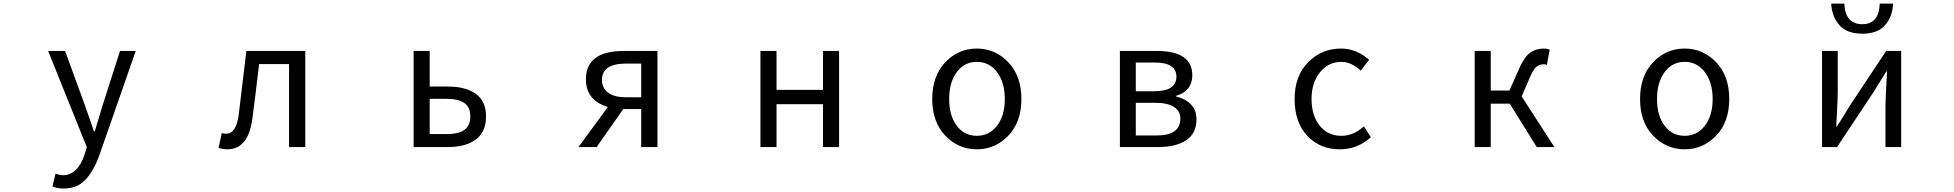

<svg xmlns="http://www.w3.org/2000/svg" viewBox="-20 -831 11040 1085"><path d="M339.8 234.4Q304.7 234.4 276.4 222.7L293.9 150.4Q318.4 159.2 335 159.2Q418.9 159.2 458 42L470.7 1L252 -543H347.7L458 -241.2Q466.8 -215.8 485.4 -162.6Q503.9 -109.4 510.7 -88.9H515.6Q551.8 -209 561.5 -241.2L658.2 -543H747.1L542 44.9Q509.8 134.8 462.9 184.6Q416 234.4 339.8 234.4Z M1264.6 12.7Q1240.2 12.7 1214.8 4.9L1233.4 -79.1Q1247.1 -75.2 1256.8 -75.2Q1317.4 -75.2 1330.1 -191.4Q1347.7 -333 1372.1 -543H1705.1V0H1613.3V-468.8H1444.3Q1418.9 -255.9 1407.2 -168Q1385.7 12.7 1264.6 12.7Z M2317.4 0V-543H2408.2V-341.8H2511.7Q2612.3 -341.8 2669.4 -300.3Q2726.6 -258.8 2726.6 -172.9Q2726.6 -85.9 2669.4 -43Q2612.3 0 2511.7 0ZM2408.2 -73.2H2502Q2571.3 -73.2 2604.5 -97.2Q2637.7 -121.1 2637.7 -172.9Q2637.7 -224.6 2604.5 -248.5Q2571.3 -272.5 2502 -272.5H2408.2Z M3603.5 -281.2V-471.7H3518.6Q3381.8 -471.7 3381.8 -379.9Q3381.8 -332 3417.5 -306.6Q3453.1 -281.2 3518.6 -281.2ZM3503.9 -543H3695.3V0H3603.5V-214.8H3503.9H3502L3351.6 0H3249L3415 -226.6Q3291 -264.6 3291 -381.8Q3291 -543 3503.9 -543Z M4277.3 0V-543H4368.2V-323.2H4630.9V-543H4721.7V0H4630.9V-242.2H4368.2V0Z M5678.2 -64.5Q5604.5 12.7 5500 12.7Q5395.5 12.7 5321.8 -64.5Q5248 -141.6 5248 -271.5Q5248 -401.4 5321.8 -479Q5395.5 -556.6 5500 -556.6Q5604.5 -556.6 5678.2 -479Q5752 -401.4 5752 -271.5Q5752 -141.6 5678.2 -64.5ZM5386.7 -120.6Q5429.7 -63.5 5500 -63.5Q5570.3 -63.5 5614.3 -120.6Q5658.2 -177.7 5658.2 -271.5Q5658.2 -365.2 5614.3 -423.3Q5570.3 -481.4 5500 -481.4Q5429.7 -481.4 5386.7 -423.3Q5343.8 -365.2 5343.8 -271.5Q5343.8 -177.7 5386.7 -120.6Z M6308.6 0V-543H6517.6Q6717.8 -543 6717.8 -405.3Q6717.8 -361.3 6693.8 -331.5Q6669.9 -301.8 6627 -290V-285.2Q6677.7 -273.4 6709.5 -241.7Q6741.2 -210 6741.2 -156.2Q6741.2 -77.1 6683.1 -38.6Q6625 0 6525.4 0ZM6398.4 -315.4H6502Q6627.9 -315.4 6627.9 -397.5Q6627.9 -477.5 6507.8 -477.5H6398.4ZM6398.4 -65.4H6515.6Q6650.4 -65.4 6650.4 -161.1Q6650.4 -203.1 6614.3 -226.6Q6578.1 -250 6509.8 -250H6398.4Z M7550.8 12.7Q7439.5 12.7 7367.7 -63.5Q7295.9 -139.6 7295.9 -271.5Q7295.9 -402.3 7372.6 -479.5Q7449.2 -556.6 7558.6 -556.6Q7644.5 -556.6 7716.8 -493.2L7669.9 -431.6Q7615.2 -481.4 7561.5 -481.4Q7487.3 -481.4 7439.5 -422.9Q7391.6 -364.3 7391.6 -271.5Q7391.6 -177.7 7438 -120.6Q7484.4 -63.5 7559.6 -63.5Q7628.9 -63.5 7687.5 -117.2L7726.6 -55.7Q7652.3 12.7 7550.8 12.7Z M8579.1 -286.1 8763.7 0H8664.1L8511.7 -245.1H8404.3V0H8313.5V-543H8404.3V-319.3H8509.8L8563.5 -440.4Q8592.8 -507.8 8625.5 -532.2Q8658.2 -556.6 8706.1 -556.6Q8721.7 -556.6 8737.3 -550.8L8721.7 -464.8Q8712.9 -467.8 8704.1 -467.8Q8679.7 -467.8 8662.1 -453.1Q8644.5 -438.5 8625 -392.6Z M9678.2 -64.5Q9604.5 12.7 9500 12.7Q9395.5 12.7 9321.8 -64.5Q9248 -141.6 9248 -271.5Q9248 -401.4 9321.8 -479Q9395.5 -556.6 9500 -556.6Q9604.5 -556.6 9678.2 -479Q9752 -401.4 9752 -271.5Q9752 -141.6 9678.2 -64.5ZM9386.7 -120.6Q9429.7 -63.5 9500 -63.5Q9570.3 -63.5 9614.3 -120.6Q9658.2 -177.7 9658.2 -271.5Q9658.2 -365.2 9614.3 -423.3Q9570.3 -481.4 9500 -481.4Q9429.7 -481.4 9386.7 -423.3Q9343.8 -365.2 9343.8 -271.5Q9343.8 -177.7 9386.7 -120.6Z M10276.4 0V-543H10365.2V-316.4Q10365.2 -283.2 10361.3 -205.6Q10357.4 -127.9 10356.4 -116.2H10360.4Q10403.3 -182.6 10432.6 -232.4L10638.7 -543H10723.6V0H10634.8V-226.6Q10634.8 -267.6 10643.6 -427.7H10639.6Q10587.9 -344.7 10567.4 -310.5L10361.3 0ZM10328.1 -810.5H10402.3Q10407.2 -694.3 10503.9 -694.3Q10598.6 -694.3 10602.5 -810.5H10677.7Q10674.8 -737.3 10632.8 -689Q10590.8 -640.6 10503.9 -640.6Q10417 -640.6 10374.5 -689Q10332 -737.3 10328.1 -810.5Z"/></svg>

Font: GenEi Gothic M Regular
Style: Regular
Weight: 400
Designer: o_tamon (Modified); [Source Han Sans]
Ryoko NISHIZUKA  (kana & ideographs); Paul D. Hunt (Latin, Greek & Cyrillic); Wenl
Version: Version 1.1a;Original Version 1.004